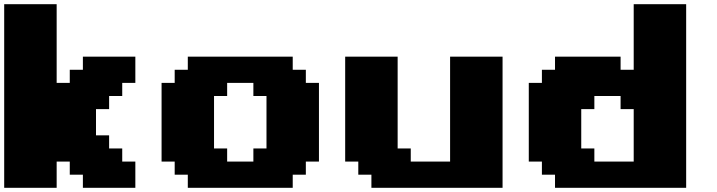

<svg xmlns="http://www.w3.org/2000/svg" viewBox="-20 -895 3415 915"><path d="M375 0H625V-125H562.5V-187.5H500V-250H437.5V-375H500V-437.5H562.5V-500H625V-625H375V-562.5H312.5V-500H250V-875H0V0H250V-125H312.5V-62.5H375Z M875 0H1375V-62.5H1437.5V-125H1500V-500H1437.5V-562.5H1375V-625H875V-562.5H812.5V-500H750V-125H812.5V-62.5H875ZM1187.5 -125H1062.5V-187.5H1000V-437.5H1062.5V-500H1187.5V-437.5H1250V-187.5H1187.5Z M1750 0H2375V-625H2125V-125H1937.5V-187.5H1875V-625H1625V-125H1687.5V-62.5H1750Z M2625 0H3250V-875H3000V-562.5H2937.5V-625H2625V-562.5H2562.5V-500H2500V-125H2562.5V-62.5H2625ZM3000 -125H2812.5V-187.5H2750V-375H2812.5V-437.5H2937.5V-375H3000Z"/></svg>

Font: Faithful 32x
Style: Bold
Weight: 400
Foundry: Faithful Resource Pack
Version: Version 1.0; January 27, 2023